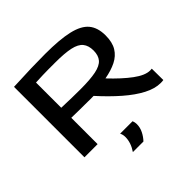

<svg xmlns="http://www.w3.org/2000/svg" viewBox="-223 -923 1351 1351"><g transform="rotate(-45 452.5 -247.5)"><path d="M839 10Q783 10 718.5 -23.5Q654 -57 584 -118Q514 -179 441 -260Q429 -259 410.5 -259.5Q392 -260 381 -260Q345 -260 303 -260.5Q261 -261 221 -262V0H90V-701Q194 -706 269 -708Q344 -710 409 -710Q554 -710 640 -690Q726 -670 764 -624.5Q802 -579 802 -501Q802 -433 776 -390.5Q750 -348 702 -324Q654 -300 587 -288Q666 -204 733 -154.5Q800 -105 849 -105Q856 -105 866 -106L867 8Q861 9 854 9.5Q847 10 839 10ZM410 -358Q506 -358 562.5 -369.5Q619 -381 643 -409Q667 -437 667 -486Q667 -535 643.5 -564Q620 -593 565 -605Q510 -617 415 -617Q375 -617 348 -617Q321 -617 292.5 -616Q264 -615 221 -613V-362Q277 -360 321.5 -359Q366 -358 410 -358ZM357 215Q395 159 395 103Q395 78 385 60H509Q516 77 516 96Q516 129 500.5 160Q485 191 462 215Z"/></g></svg>

Font: Georama Extended Medium
Style: Regular
Weight: 500
Width: 7
Designer: Jean-Baptiste Levee
Foundry: Production Type
Version: Version 1.000